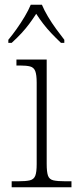

<svg xmlns="http://www.w3.org/2000/svg" viewBox="-20 -786 328 806"><path d="M29 0V-25H56Q89 -25 105.5 -29Q122 -33 128 -48Q134 -63 134 -97V-439Q134 -472 128 -487.5Q122 -503 106.5 -507Q91 -511 64 -511H49V-536H176V-98Q176 -64 181.5 -48.5Q187 -33 204 -29Q221 -25 255 -25H280V0ZM15 -619Q31 -638 49.5 -664Q68 -690 84 -717Q100 -744 109 -766H156Q165 -744 181 -717Q197 -690 216 -664Q235 -638 250 -619V-606H236Q213 -628 195 -647Q177 -666 162 -685.5Q147 -705 132 -728Q117 -705 102.5 -685.5Q88 -666 70.5 -647Q53 -628 29 -606H15Z"/></svg>

Font: Noto Serif Hentaigana ExtraLight
Style: Regular
Weight: 200
Designer: Kazuhiro Yamada
Foundry: nipponia
Version: Version 1.000